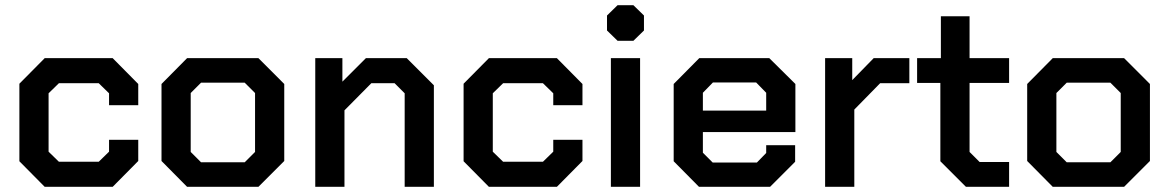

<svg xmlns="http://www.w3.org/2000/svg" viewBox="-20 -723 4525 743"><path d="M55 -99V-399L153 -498H416L515 -398V-316H402V-362L362 -401H208L168 -362V-136L208 -97H362L402 -136V-182H515V-100L416 0H153Z M605 -100V-398L704 -498H980L1080 -398V-100L980 0H704ZM927 -95 967 -135V-363L927 -403H758L718 -363V-135L758 -95Z M1200 -498H1305V-407L1396 -498H1554L1659 -393V0H1546V-362L1507 -401H1417L1313 -296V0H1200Z M1774 -99V-399L1872 -498H2135L2234 -398V-316H2121V-362L2081 -401H1927L1887 -362V-136L1927 -97H2081L2121 -136V-182H2234V-100L2135 0H1872Z M2329 -605V-663L2370 -703H2431L2472 -663V-605L2431 -565H2370ZM2344 -498H2457V0H2344Z M2587 -99V-398L2686 -498H2957L3058 -398V-212H2700V-132L2738 -94H2909L2945 -131V-161H3057V-97L2960 0H2685ZM2945 -295V-364L2906 -404H2739L2700 -364V-295Z M3173 -498H3278V-413L3361 -498H3499V-401H3386L3286 -299V0H3173Z M3619 -99V-402H3529V-498H3621V-660H3732V-498H3885V-402H3732V-135L3771 -96H3885V0H3718Z M3955 -100V-398L4054 -498H4330L4430 -398V-100L4330 0H4054ZM4277 -95 4317 -135V-363L4277 -403H4108L4068 -363V-135L4108 -95Z"/></svg>

Font: Chakra Petch SemiBold
Style: Regular
Weight: 600
Designer: Katatrad Aksorn Co.,Ltd.
Foundry: Cadson Demak Co.,Ltd.
Version: Version 1.000; ttfautohint (v1.6)